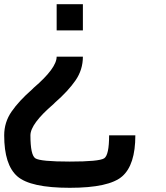

<svg xmlns="http://www.w3.org/2000/svg" viewBox="-20 -770 790 915"><path d="M375 -625H250V-750H375ZM375 -500Q375 -437.5 339.8 -386.7Q304.7 -335.9 242.2 -281.2Q242.2 -281.2 234.4 -273.4Q125 -179.7 125 -125Q125 -31.2 148.4 -15.6Q171.9 0 312.5 0Q453.1 0 476.6 -15.6Q500 -31.2 500 -125H625Q625 15.6 562.5 70.3Q500 125 312.5 125Q125 125 62.5 70.3Q0 15.6 0 -125Q0 -187.5 35.2 -238.3Q70.3 -289.1 132.8 -343.8Q132.8 -343.8 140.6 -351.6Q250 -445.3 250 -500Z"/></svg>

Font: CraftyPE
Style: Regular
Weight: 400
Designer: Erek Butcher
Foundry: Haunted Coop
Version: Version 0.018;April 4, 2024;FontCreator 15.0.0.2962 64-bit